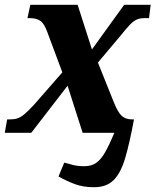

<svg xmlns="http://www.w3.org/2000/svg" viewBox="-39 -556 651 804"><path d="M355 228Q309 228 274.5 215Q240 202 206 183L230 125Q248 130 267.5 135Q287 140 314 140Q344 140 364 126Q384 112 401.5 81Q419 50 440 0H307L244 -197L92 0H-19L-9 -56H3Q21 -56 34.5 -60.5Q48 -65 64 -78.5Q80 -92 104 -118L222 -253L159 -422Q146 -458 129.5 -469Q113 -480 87 -480H76L88 -536H286L346 -349L481 -536H592L585 -480H565Q547 -480 533.5 -474Q520 -468 505 -452.5Q490 -437 467 -408L371 -294L438 -127Q455 -85 471 -70.5Q487 -56 514 -56H522Q504 42 485.5 105Q467 168 437 198Q407 228 355 228Z"/></svg>

Font: Noto Serif SemiCondensed ExtraBold
Style: Italic
Weight: 800
Width: 4
Italic angle: -12°
Designer: Monotype Design Team
Foundry: Monotype Imaging Inc.
Version: Version 2.014; ttfautohint (v1.8.4.7-5d5b)